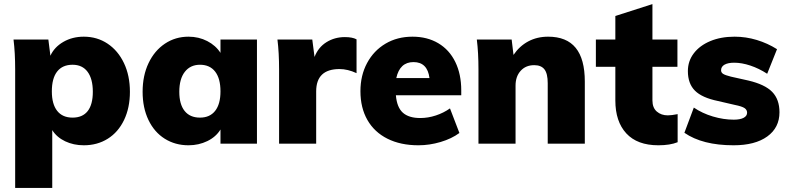

<svg xmlns="http://www.w3.org/2000/svg" viewBox="-20 -701 3848 937"><path d="M614 -253Q614 -175 585.5 -115.5Q557 -56 506 -24Q455 8 389 8Q339 8 298 -11.5Q257 -31 235 -66V216H54V-362Q54 -444 46 -508H216L226 -429Q245 -471 289 -496.5Q333 -522 389 -522Q454 -522 505 -488Q556 -454 585 -393Q614 -332 614 -253ZM433 -253Q433 -316 407.5 -350.5Q382 -385 334 -385Q285 -385 259 -352Q233 -319 233 -255Q233 -193 259 -160Q285 -127 334 -127Q383 -127 408 -159Q433 -191 433 -253Z M1234 -508V0H1056V-69Q1034 -33 992 -12.5Q950 8 900 8Q835 8 784 -24Q733 -56 704.5 -115.5Q676 -175 676 -253Q676 -332 705 -393Q734 -454 785 -488Q836 -522 900 -522Q950 -522 991.5 -500.5Q1033 -479 1056 -443V-508ZM1056 -255Q1056 -318 1030 -351.5Q1004 -385 956 -385Q909 -385 882 -350.5Q855 -316 855 -253Q855 -192 881 -159.5Q907 -127 956 -127Q1004 -127 1030 -160Q1056 -193 1056 -255Z M1720 -509V-344Q1677 -364 1637 -364Q1523 -364 1523 -255V0H1342V-362Q1342 -444 1334 -508H1504L1515 -423Q1533 -470 1573 -495Q1613 -520 1663 -520Q1700 -520 1720 -509Z M2231 -236H1912Q1917 -177 1946 -151Q1975 -125 2031 -125Q2069 -125 2107 -137.5Q2145 -150 2176 -172L2222 -52Q2184 -24 2130 -8Q2076 8 2022 8Q1935 8 1871 -24Q1807 -56 1773 -115.5Q1739 -175 1739 -256Q1739 -333 1771.5 -393.5Q1804 -454 1861.5 -488Q1919 -522 1993 -522Q2065 -522 2119 -490Q2173 -458 2202 -398.5Q2231 -339 2231 -260ZM1914 -320H2076Q2066 -398 1998 -398Q1931 -398 1914 -320Z M2834 -303V0H2653V-295Q2653 -342 2637 -362.5Q2621 -383 2587 -383Q2546 -383 2521 -355.5Q2496 -328 2496 -283V0H2315V-362Q2315 -444 2307 -508H2477L2486 -433Q2515 -476 2558 -499Q2601 -522 2655 -522Q2745 -522 2789.5 -467.5Q2834 -413 2834 -303Z M3287 -144V-7Q3250 8 3193 8Q3090 8 3036.5 -50Q2983 -108 2983 -211V-375H2888V-508H2983V-623L3164 -681V-508H3286V-375H3164V-211Q3164 -175 3185.5 -156.5Q3207 -138 3239 -138Q3257 -138 3287 -144Z M3320 -53 3366 -176Q3407 -148 3459 -132.5Q3511 -117 3561 -117Q3592 -117 3609 -126Q3626 -135 3626 -151Q3626 -165 3613.5 -173.5Q3601 -182 3566 -189L3484 -208Q3406 -224 3371.5 -258.5Q3337 -293 3337 -354Q3337 -403 3366 -441Q3395 -479 3446.5 -500.5Q3498 -522 3565 -522Q3620 -522 3673 -506Q3726 -490 3772 -461L3724 -341Q3684 -367 3642 -381Q3600 -395 3563 -395Q3533 -395 3516 -385.5Q3499 -376 3499 -358Q3499 -347 3509 -340.5Q3519 -334 3547 -327L3632 -308Q3713 -289 3748.5 -252.5Q3784 -216 3784 -153Q3784 -78 3724.5 -35Q3665 8 3560 8Q3408 8 3320 -53Z"/></svg>

Font: Muli Black
Style: Regular
Weight: 900
Designer: Vernon Adams
Foundry: Vernon Adams
Version: Version 2.001